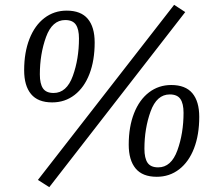

<svg xmlns="http://www.w3.org/2000/svg" viewBox="-20 -726 898 795"><path d="M137 19 701 -706 747 -676 184 49ZM80 -435Q80 -509 102 -565Q124 -621 164 -651.5Q204 -682 256 -682Q315 -682 343.5 -648Q372 -614 372 -550Q372 -476 350.5 -420Q329 -364 289 -333Q249 -302 196 -302Q137 -302 108.5 -336.5Q80 -371 80 -435ZM307 -567Q307 -605 294 -624Q281 -643 250 -643Q196 -643 170.5 -572.5Q145 -502 145 -418Q145 -379 158 -360Q171 -341 202 -341Q256 -341 281.5 -411.5Q307 -482 307 -567ZM513 -127Q513 -201 535 -257Q557 -313 597 -343.5Q637 -374 689 -374Q748 -374 776.5 -340Q805 -306 805 -242Q805 -168 783.5 -112Q762 -56 722 -25Q682 6 629 6Q570 6 541.5 -28.5Q513 -63 513 -127ZM740 -259Q740 -297 727 -316Q714 -335 683 -335Q629 -335 603.5 -264.5Q578 -194 578 -110Q578 -71 591 -52Q604 -33 635 -33Q689 -33 714.5 -103.5Q740 -174 740 -259Z"/></svg>

Font: Caladea
Style: Italic
Weight: 400
Italic angle: -9°
Designer: Carolina Giovagnoli and Andres Torresi
Foundry: Carolina Giovagnoli & Andres Torresi
Version: Version 1.001